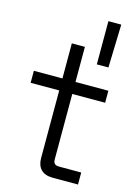

<svg xmlns="http://www.w3.org/2000/svg" viewBox="-123 -886 673 951"><g transform="rotate(15 213.0 -410.0)"><path d="M245 0H375V-61.5H261.5C239.5 -61.5 231.5 -71.5 231.5 -91.5V-426H400V-487.5H231.5V-667.5H164.5V-487.5H18V-426H164.5V-79C164.5 -29.5 192 0 245 0ZM311 -820.5V-599H370.5L377 -820.5Z"/></g></svg>

Font: MCL Standard Light
Style: Regular
Weight: 300
Designer: Květoslav Bartoš
Foundry: Florian Karsten
Version: Version 1.001;Glyphs 3.2.3 (3260)